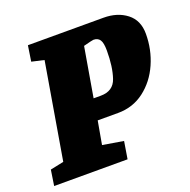

<svg xmlns="http://www.w3.org/2000/svg" viewBox="-137 -723 825 833"><g transform="rotate(-20 275.0 -306.5)"><path d="M575 -485Q575 -412 546.5 -347.5Q518 -283 465.5 -243Q413 -203 344 -203H250L231 -96L327 -80L314 0H-25L-14 -72L48 -85L123 -528L66 -541L77 -613H426Q490 -613 532.5 -580Q575 -547 575 -485ZM391 -474Q391 -510 381.5 -524Q372 -538 352 -538Q347 -538 305 -527L266 -299H299Q357 -299 374 -349Q391 -399 391 -474Z"/></g></svg>

Font: Grenze Black
Style: Italic
Weight: 900
Italic angle: -10°
Designer: Renata Polastri
Foundry: Omnibus-Type
Version: Version 1.002; ttfautohint (v1.8)